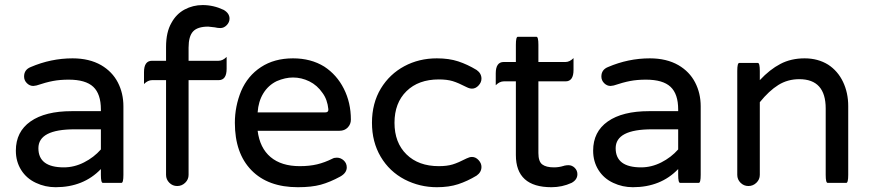

<svg xmlns="http://www.w3.org/2000/svg" viewBox="-20 -744 3511 774"><path d="M125 -6.8Q86.9 -24.4 65.4 -58.6Q43.9 -92.8 43.9 -136.7Q43.9 -212.9 103 -254.4Q162.1 -295.9 269.5 -295.9H386.7V-302.7Q386.7 -365.2 356 -394Q325.2 -422.9 256.8 -422.9Q221.7 -422.9 193.4 -417.5Q165 -412.1 127 -399.4L114.3 -397.5Q99.6 -397.5 88.4 -408.7Q77.1 -419.9 77.1 -435.5Q77.1 -462.9 103.5 -473.6Q185.5 -508.8 272.5 -508.8Q339.8 -508.8 387.7 -481.4Q432.6 -455.1 455.1 -411.6Q477.5 -368.2 477.5 -315.4V-39.1Q477.5 -6.8 469.7 -6.8H394.5Q386.7 -6.8 386.7 -39.1V-62.5Q316.4 10.7 204.1 10.7Q162.1 10.7 125 -6.8ZM386.7 -141.6V-222.7H281.2Q134.8 -222.7 134.8 -146.5Q134.8 -69.3 237.3 -69.3Q279.3 -69.3 318.8 -89.4Q358.4 -109.4 386.7 -141.6Z M649.4 -39.1V-420.9H592.8Q576.2 -420.9 560.5 -405.3Q560.5 -420.9 560.5 -453.1Q560.5 -499 592.8 -499H649.4V-554.7Q649.4 -614.3 670.9 -651.4Q690.4 -687.5 724.1 -705.6Q757.8 -723.6 796.9 -723.6Q840.8 -723.6 881.8 -704.1Q905.3 -690.4 905.3 -668.9Q905.3 -654.3 894 -642.6Q882.8 -630.9 868.2 -630.9Q857.4 -630.9 845.7 -633.8L819.3 -636.7Q776.4 -636.7 758.3 -617.2Q740.2 -597.7 740.2 -551.8V-499H861.3Q877.9 -499 893.6 -514.6Q893.6 -499 893.6 -466.8Q893.6 -420.9 861.3 -420.9H740.2V-39.1Q740.2 -20.5 726.6 -7.3Q712.9 5.9 694.3 5.9Q675.8 5.9 662.6 -7.3Q649.4 -20.5 649.4 -39.1Z M926.8 -249Q926.8 -315.4 952.1 -377Q978.5 -438.5 1032.2 -473.6Q1085.9 -508.8 1161.1 -508.8Q1233.4 -508.8 1287.1 -475.6Q1337.9 -442.4 1366.2 -386.2Q1394.5 -330.1 1394.5 -261.7Q1394.5 -243.2 1381.8 -230Q1369.1 -216.8 1348.6 -216.8H1018.6Q1027.3 -147.5 1070.8 -110.8Q1114.3 -74.2 1188.5 -74.2Q1227.5 -74.2 1258.3 -81.5Q1289.1 -88.9 1320.3 -104.5Q1327.1 -108.4 1337.9 -108.4Q1353.5 -108.4 1365.7 -97.2Q1377.9 -85.9 1377.9 -69.3Q1377.9 -46.9 1351.6 -32.2Q1310.5 -9.8 1273.4 0.5Q1236.3 10.7 1180.7 10.7Q1060.5 10.7 993.7 -57.6Q926.8 -126 926.8 -249ZM1303.7 -303.7Q1299.8 -342.8 1280.3 -369.1Q1258.8 -400.4 1227.1 -416Q1195.3 -431.6 1161.1 -431.6Q1129.9 -431.6 1095.7 -417Q1061.5 -400.4 1041.5 -367.7Q1021.5 -335 1018.6 -291H1292Q1304.7 -291 1303.7 -303.7Z M1611.3 -20.5Q1549.8 -52.7 1514.6 -112.3Q1479.5 -171.9 1479.5 -249Q1479.5 -328.1 1515.6 -387.7Q1550.8 -445.3 1609.9 -477.1Q1668.9 -508.8 1741.2 -508.8Q1790 -508.8 1827.1 -496.6Q1864.3 -484.4 1901.4 -461.9Q1920.9 -448.2 1920.9 -426.8Q1920.9 -412.1 1909.2 -399.4Q1897.5 -386.7 1882.8 -386.7Q1873 -386.7 1861.3 -392.6Q1827.1 -410.2 1804.7 -417Q1782.2 -423.8 1749 -423.8Q1667 -423.8 1618.7 -376.5Q1570.3 -329.1 1570.3 -249Q1570.3 -168.9 1618.7 -121.6Q1667 -74.2 1749 -74.2Q1782.2 -74.2 1804.7 -81.1Q1827.1 -87.9 1861.3 -105.5Q1873 -111.3 1882.8 -111.3Q1897.5 -111.3 1909.2 -98.6Q1920.9 -85.9 1920.9 -71.3Q1920.9 -49.8 1901.4 -36.1Q1864.3 -13.7 1827.1 -1.5Q1790 10.7 1741.2 10.7Q1671.9 10.7 1611.3 -20.5Z M2307.6 -42Q2307.6 -19.5 2284.2 -6.8Q2246.1 10.7 2203.1 10.7Q2059.6 10.7 2059.6 -119.1V-416H2010.7Q1994.1 -416 1978.5 -400.4Q1978.5 -416 1978.5 -448.2Q1978.5 -494.1 2010.7 -494.1H2059.6V-563.5Q2059.6 -595.7 2067.4 -595.7H2142.6Q2150.4 -595.7 2150.4 -563.5V-494.1H2259.8Q2276.4 -494.1 2292 -509.8Q2292 -494.1 2292 -461.9Q2292 -416 2259.8 -416H2150.4V-127Q2150.4 -92.8 2166 -81.1Q2181.6 -69.3 2212.9 -69.3Q2233.4 -69.3 2252 -75.2Q2253.9 -75.2 2254.9 -76.2Q2264.6 -78.1 2271.5 -78.1Q2286.1 -78.1 2296.9 -67.4Q2307.6 -56.6 2307.6 -42Z M2452.1 -6.8Q2414.1 -24.4 2392.6 -58.6Q2371.1 -92.8 2371.1 -136.7Q2371.1 -212.9 2430.2 -254.4Q2489.3 -295.9 2596.7 -295.9H2713.9V-302.7Q2713.9 -365.2 2683.1 -394Q2652.3 -422.9 2584 -422.9Q2548.8 -422.9 2520.5 -417.5Q2492.2 -412.1 2454.1 -399.4L2441.4 -397.5Q2426.8 -397.5 2415.5 -408.7Q2404.3 -419.9 2404.3 -435.5Q2404.3 -462.9 2430.7 -473.6Q2512.7 -508.8 2599.6 -508.8Q2667 -508.8 2714.8 -481.4Q2759.8 -455.1 2782.2 -411.6Q2804.7 -368.2 2804.7 -315.4V-39.1Q2804.7 -6.8 2796.9 -6.8H2721.7Q2713.9 -6.8 2713.9 -39.1V-62.5Q2643.6 10.7 2531.2 10.7Q2489.3 10.7 2452.1 -6.8ZM2713.9 -141.6V-222.7H2608.4Q2461.9 -222.7 2461.9 -146.5Q2461.9 -69.3 2564.5 -69.3Q2606.4 -69.3 2646 -89.4Q2685.5 -109.4 2713.9 -141.6Z M2952.1 -39.1V-458Q2952.1 -490.2 2960 -490.2H3035.2Q3043 -490.2 3043 -458V-420.9Q3083 -463.9 3126 -486.3Q3168.9 -508.8 3223.6 -508.8Q3277.3 -508.8 3318.4 -483.4Q3357.4 -458 3378.4 -414.1Q3399.4 -370.1 3399.4 -316.4V-39.1Q3399.4 -6.8 3391.6 -6.8Q3391.6 -6.8 3316.4 -6.8Q3308.6 -6.8 3308.6 -39.1V-306.6Q3308.6 -424.8 3202.1 -424.8Q3155.3 -424.8 3117.7 -401.4Q3080.1 -377.9 3043 -332V-39.1Q3043 -20.5 3029.3 -7.3Q3015.6 5.9 2997.1 5.9Q2978.5 5.9 2965.3 -7.3Q2952.1 -20.5 2952.1 -39.1Z"/></svg>

Font: YuPearl-Regular
Style: Regular
Weight: 400
Designer: Max Yao
Foundry: Max-Everyday
Version: Version 1.011; ttfautohint (v1.8.3)